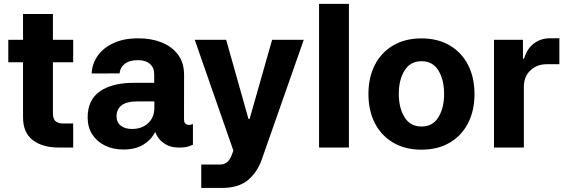

<svg xmlns="http://www.w3.org/2000/svg" viewBox="-20 -747 2869 972"><path d="M350.5 -545.5V-431.8H247.9V-175.4Q247.9 -143.8 262.1 -132.8Q276.3 -121.8 299 -121.8H350.5V0H278.4Q196 0 146.1 -37.5Q96.2 -74.9 96.6 -155.2V-431.8H22V-545.5H96.6V-676.1H247.9V-545.5Z M604.8 9.9Q552.9 9.9 511.9 -9.9Q470.9 -29.8 447.3 -66.2Q423.7 -102.6 423.7 -152.7Q423.7 -241.8 486.5 -285Q549.4 -328.1 659.4 -327.8H760.7V-371.4Q760.7 -404.1 739.2 -423.3Q717.7 -442.5 679 -442.5Q635.3 -442.5 611.5 -423.7Q587.7 -404.8 585.2 -375.4L443.9 -375Q446.4 -425.1 475.1 -465.4Q503.9 -505.7 556.1 -529.5Q608.3 -553.3 680.4 -552.9Q745 -553.3 797.6 -532.5Q850.1 -511.7 881 -470.7Q911.9 -429.7 911.9 -368.3L911.6 -142.8Q911.6 -120.4 926.5 -116.3Q941.4 -112.2 953.8 -118.3H956.7V-14.2Q955.3 -14.2 937.9 -7.1Q920.5 0 886.7 0Q845.2 0 819.1 -16Q793 -32 780.7 -50.2Q768.5 -68.5 768.5 -75.3V-76H764.2Q744.7 -38.4 704.9 -14.2Q665.1 9.9 604.8 9.9ZM647.7 -94.1Q698.2 -94.1 729.8 -123.2Q761.4 -152.3 761.4 -201.7V-233.7H676.1Q618.6 -233.3 594.3 -212.9Q570 -192.5 570 -158.7Q570 -127.5 591.4 -110.8Q612.9 -94.1 647.7 -94.1Z M1102.6 204.5Q1092.7 204.5 1082.6 204.5Q1072.4 204.5 1062.5 204.5Q1043.7 204.5 1027 204.5Q1010.3 204.5 998.9 204.5V85.9Q1010.3 86.3 1033.7 86.1Q1057.2 85.9 1075.3 85.9Q1081.7 85.9 1086.6 85.9Q1091.6 85.9 1094.5 85.9Q1114.3 85.6 1128.6 74.9Q1142.8 64.3 1152.7 38.7L1161.6 15.6L965.9 -545.5H1125L1237.9 -144.9H1243.6L1357.6 -545.5H1517.8L1305.8 58.9Q1282.7 125.4 1234.9 165Q1187.1 204.5 1102.6 204.5Z M1746.4 -727.3V0H1595.2V-727.3Z M2113.6 10.7Q2030.9 10.7 1970.7 -24.7Q1910.5 -60 1877.8 -123.4Q1845.2 -186.8 1845.2 -270.6Q1845.2 -355.1 1877.8 -418.5Q1910.5 -481.9 1970.7 -517.2Q2030.9 -552.6 2113.6 -552.6Q2196.4 -552.6 2256.6 -517.2Q2316.8 -481.9 2349.4 -418.5Q2382.1 -355.1 2382.1 -270.6Q2382.1 -186.8 2349.4 -123.4Q2316.8 -60 2256.6 -24.7Q2196.4 10.7 2113.6 10.7ZM2114.3 -106.5Q2170.5 -106.5 2199.4 -153.4Q2228.3 -200.3 2228.3 -271.7Q2228.3 -343 2199.4 -390.1Q2170.5 -437.1 2114.3 -437.1Q2057.2 -437.1 2028.1 -390.1Q1998.9 -343 1998.9 -271.7Q1998.9 -200.3 2028.1 -153.4Q2057.2 -106.5 2114.3 -106.5Z M2480.8 0V-545.5H2627.5V-450.3H2633.2Q2648.1 -501.1 2683.2 -527.2Q2718.4 -553.3 2764.2 -553.3H2811.8V-421.9H2747.9Q2697.8 -421.9 2665 -390.4Q2632.1 -359 2632.1 -308.6V0Z"/></svg>

Font: Inter Zeller
Style: Bold
Weight: 700
Designer: Rasmus Andersson; Joe Bland
Foundry: zeller
Version: Version 3.015;git-dec3a8cb1